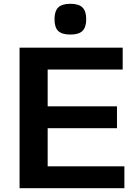

<svg xmlns="http://www.w3.org/2000/svg" viewBox="-20 -991 722 1011"><path d="M351 -809Q306 -809 286.5 -828Q267 -847 267 -890Q267 -932 286.5 -951.5Q306 -971 351 -971Q395 -971 414.5 -951.5Q434 -932 434 -890Q434 -848 414.5 -828.5Q395 -809 351 -809ZM83 -740H626V-625H231V-431H596V-316H231V-115H635V0H83Z"/></svg>

Font: Encode Sans Wide
Style: SemiBold
Weight: 600
Designer: Pablo Impallari, Andres Torresi
Foundry: Pablo Impallari, Andres Torresi
Version: Version 1.000; ttfautohint (v1.00) -l 8 -r 50 -G 200 -x 14 -